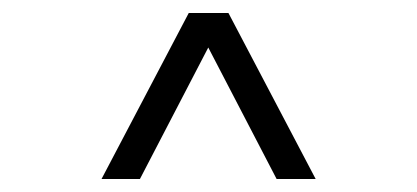

<svg xmlns="http://www.w3.org/2000/svg" viewBox="-20 -749 640 295"><path d="M136 -474 270 -729H331L465 -474H405L300 -676L195 -474Z"/></svg>

Font: Mona Sans ExtraLight Light
Style: Regular
Weight: 300
Version: Version 2.000